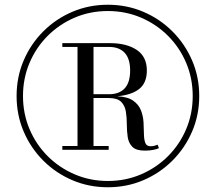

<svg xmlns="http://www.w3.org/2000/svg" viewBox="-20 -780 910 810"><path d="M435 10Q355 10 285.2 -19.8Q215.5 -49.5 162.5 -102.5Q109.5 -155.5 79.8 -225.2Q50 -295 50 -375Q50 -455 79.8 -524.8Q109.5 -594.5 162.5 -647.5Q215.5 -700.5 285.2 -730.2Q355 -760 435 -760Q515 -760 584.8 -730.2Q654.5 -700.5 707.5 -647.5Q760.5 -594.5 790.5 -524.8Q820.5 -455 820.5 -375Q820.5 -295 790.5 -225.2Q760.5 -155.5 707.5 -102.5Q654.5 -49.5 584.8 -19.8Q515 10 435 10ZM435 -16.5Q509.5 -16.5 574.5 -44.2Q639.5 -72 688.8 -121.2Q738 -170.5 765.5 -235.5Q793 -300.5 793 -375Q793 -449.5 765.5 -514.5Q738 -579.5 688.8 -628.8Q639.5 -678 574.5 -705.8Q509.5 -733.5 435 -733.5Q360.5 -733.5 295.5 -705.8Q230.5 -678 181.2 -628.8Q132 -579.5 104.5 -514.5Q77 -449.5 77 -375Q77 -300.5 104.5 -235.5Q132 -170.5 181.2 -121.2Q230.5 -72 295.8 -44.2Q361 -16.5 435 -16.5ZM591 -144.5Q554.5 -144.5 538.5 -160.5Q522.5 -176.5 518.8 -201.8Q515 -227 515 -255.5Q515 -284 511 -309.2Q507 -334.5 491 -350.5Q475 -366.5 438 -366.5H374.5V-164H438.5V-148H243V-164H307V-582H243V-598H444Q514 -598 556.8 -569.5Q599.5 -541 599.5 -482.5Q599.5 -430 567 -404.5Q534.5 -379 474.5 -374Q519 -371.5 542 -355.2Q565 -339 574.5 -314.8Q584 -290.5 585.5 -264.2Q587 -238 587.2 -215Q587.5 -192 592.8 -177.5Q598 -163 615 -163Q624.5 -163 631.5 -165Q638.5 -167 645 -169.5L650.5 -155Q643 -151 627 -147.8Q611 -144.5 591 -144.5ZM374.5 -382.5H440Q483 -382.5 506 -407.2Q529 -432 529 -482.5Q529 -532.5 506 -557.2Q483 -582 440 -582H374.5Z"/></svg>

Font: Bodoni Moda 9pt Medium
Style: Regular
Weight: 500
Designer: Owen Earl
Foundry: indestructible type
Version: Version 2.005